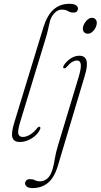

<svg xmlns="http://www.w3.org/2000/svg" viewBox="-20 -738 528 1008"><path d="M344 -718Q368 -718 378.8 -710.5Q389.5 -703 389.5 -693.5Q389.5 -684.5 383.8 -678.2Q378 -672 365 -672Q349 -672 336.8 -679.8Q324.5 -687.5 304 -687.5Q282 -687.5 263.8 -667Q245.5 -646.5 240 -617.5Q235 -596.5 231 -578Q227 -559.5 219.5 -535.5L87.5 -103Q72 -52.5 76 -35.8Q80 -19 100 -19Q117 -19 137.2 -30.8Q157.5 -42.5 175.5 -66Q181.5 -73.5 187 -72.5Q194.5 -71 191 -61Q179 -32 147.5 -12.2Q116 7.5 83.5 7.5Q53.5 7.5 45.5 -15Q37.5 -37.5 55 -94.5L207.5 -593.5Q227.5 -658 261.2 -688Q295 -718 344 -718ZM441 -561Q427.5 -561 420.2 -570.5Q413 -580 415.5 -594Q418.5 -611 432.5 -627.8Q446.5 -644.5 462.5 -644.5Q476 -644.5 483 -635Q490 -625.5 487.5 -611Q485 -593.5 471.2 -577.2Q457.5 -561 441 -561ZM425 -340 284 131.5Q265.5 194 232 221.8Q198.5 249.5 150.5 249.5Q131 249.5 121.2 242Q111.5 234.5 111.5 224.5Q111.5 216.5 118 209.5Q124.5 202.5 138 202.5Q153 202.5 163.8 208.2Q174.5 214 191.5 214Q210 214 228 199.8Q246 185.5 257 147Q263.5 123.5 268 94.2Q272.5 65 284.5 25.5L392 -330.5Q406.5 -378 404.2 -399.2Q402 -420.5 384 -420.5Q372.5 -420.5 359.2 -412.8Q346 -405 330 -386.5Q322 -377.5 315.5 -379.5Q309 -381.5 313.5 -392Q325.5 -413.5 348.8 -429.5Q372 -445.5 396.5 -445.5Q426.5 -445.5 434 -420.2Q441.5 -395 425 -340Z"/></svg>

Font: Fraunces 72pt Soft Thin
Style: Italic
Weight: 100
Italic angle: -16°
Version: Version 1.000;[0bf87f6ff]